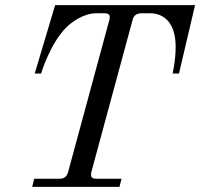

<svg xmlns="http://www.w3.org/2000/svg" viewBox="-20 -732 784 752"><path d="M106 0H448L456 -32H356C338 -32 334 -41 338 -59L499 -653C503 -672 516 -680 535 -680H568C607 -680 668 -659 668 -548C668 -494 656 -444 656 -444H681L744 -712H196L116 -444H141C141 -445 177 -564 242 -627C259 -643 305 -680 357 -680H390C406 -680 414 -673 408 -653L247 -59C242 -41 232 -32 214 -32H114Z"/></svg>

Font: Old Standard
Style: Italic
Weight: 400
Italic angle: -15.2°
Designer: Alexey Kryukov <alexios@thessalonica.org.ru>
Version: Version 2.0